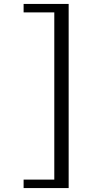

<svg xmlns="http://www.w3.org/2000/svg" viewBox="-20 -773 449 976"><path d="M100 -753H329V183H100V140H256V-710H100Z"/></svg>

Font: Tiro Devanagari Marathi
Style: Italic
Weight: 400
Italic angle: -11°
Designer: Devanagari: John Hudson & Fiona Ross, assisted by Paul Hanslow. Latin: John Hudson with Paul Hanslow, assisted by Kaja S
Foundry: Tiro Typeworks Ltd.
Version: Version 1.52